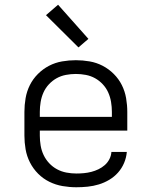

<svg xmlns="http://www.w3.org/2000/svg" viewBox="-20 -782 640 810"><path d="M302 8Q273 8 244 3Q215 -2 188.5 -15Q162 -28 141 -49Q120 -70 106.5 -96.5Q93 -123 88 -152Q83 -181 83 -210V-310Q83 -339 88 -368Q93 -397 106 -423Q119 -449 140 -470Q161 -491 187 -504.5Q213 -518 242 -523Q271 -528 300 -528Q329 -528 358 -523Q387 -518 413 -504.5Q439 -491 460 -470Q481 -449 494 -423Q507 -397 512 -368Q517 -339 517 -310V-231H148V-210Q148 -189 151.5 -168Q155 -147 164 -128Q173 -109 187.5 -93.5Q202 -78 220.5 -68Q239 -58 260 -54Q281 -50 302 -50Q318 -50 334 -51.5Q350 -53 365.5 -57Q381 -61 395.5 -68Q410 -75 422 -85.5Q434 -96 441.5 -110.5Q449 -125 450 -141H515Q513 -117 503.5 -94.5Q494 -72 478 -54Q462 -36 441 -23.5Q420 -11 397 -4Q374 3 350 5.5Q326 8 302 8ZM452 -289V-310Q452 -331 448.5 -352Q445 -373 436.5 -392Q428 -411 413.5 -426.5Q399 -442 381 -452Q363 -462 342 -466Q321 -470 300 -470Q279 -470 258 -466Q237 -462 219 -452Q201 -442 186.5 -426.5Q172 -411 163.5 -392Q155 -373 151.5 -352Q148 -331 148 -310V-289ZM311 -582 174 -718 225 -762 353 -618Z"/></svg>

Font: Iosevka Aile Light
Style: Regular
Weight: 300
Designer: Belleve Invis
Foundry: Belleve Invis
Version: Version 27.3.5; ttfautohint (v1.8.4)